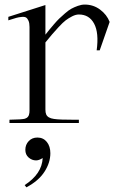

<svg xmlns="http://www.w3.org/2000/svg" viewBox="-20 -533 509 832"><path d="M398.9 -314.9Q409.2 -390.6 387.9 -430.4Q366.7 -470.2 321.8 -470.2Q308.1 -470.2 292.5 -462.2Q276.9 -454.1 264.9 -445.1Q252.9 -436 233.9 -415.5Q214.8 -395 206.1 -384.5Q197.3 -374 176.8 -349.1V-58.1Q176.8 -44.9 180.2 -37.1Q183.6 -29.3 191.9 -24.4Q200.2 -19.5 213.9 -17.6Q227.5 -15.6 247.8 -14.9Q268.1 -14.2 295.9 -14.2Q301.3 -14.2 304.4 -14.2Q307.6 -14.2 312.5 -14.2Q317.4 -14.2 321.8 -14.2V0H21V-14.2Q76.2 -15.1 87.9 -18.6Q105.5 -23.9 107.4 -44.4Q107.9 -48.8 107.9 -54.2V-416Q107.9 -433.1 103.5 -443.1Q99.1 -453.1 93 -457Q86.9 -460.9 74 -459.7Q61 -458.5 50.8 -455.6Q40.5 -452.6 20.5 -446.3Q17.6 -445.3 16.1 -444.8V-460L176.8 -511.2V-382.8Q189.5 -398.4 193.8 -404.1Q198.2 -409.7 213.1 -427Q228 -444.3 236.8 -452.6Q245.6 -460.9 261.5 -474.9Q277.3 -488.8 289.6 -495.4Q301.8 -502 317.4 -507.6Q333 -513.2 347.2 -513.2Q384.3 -513.2 413.6 -491.5Q442.9 -469.7 455.1 -438L412.1 -314.9ZM86.9 269 94.2 278.8Q147 251 172.6 211.4Q198.2 171.9 198.2 130.9Q198.2 101.1 182.9 82Q167.5 63 142.1 63Q119.1 63 104.5 78.4Q89.8 93.8 89.8 116.2Q89.8 137.2 104.2 149.7Q118.7 162.1 136.2 162.1Q148.9 162.1 165 151.9Q161.6 220.7 86.9 269Z"/></svg>

Font: Ortica Linear Light
Style: Regular
Weight: 300
Designer: Benedetta Bovani
Foundry: Collletttivo
Version: Version 2.000;Glyphs 3.1.2 (3151)